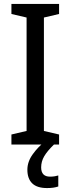

<svg xmlns="http://www.w3.org/2000/svg" viewBox="-20 -734 358 975"><path d="M280 0H38V-51L115 -69V-645L38 -663V-714H280V-663L203 -645V-69L280 -51ZM189 116Q189 163 234 163Q249 163 259 161Q269 159 276 157V213Q264 217 250.5 219Q237 221 219 221Q168 221 143.5 197Q119 173 119 128Q119 87 146.5 49Q174 11 207 -14L254 0Q220 33 204.5 59.5Q189 86 189 116Z"/></svg>

Font: Noto Sans Hebrew SemiCondensed
Style: Regular
Weight: 400
Width: 4
Designer: Monotype Design Team
Foundry: Monotype Imaging Inc.
Version: Version 2.004; ttfautohint (v1.8.4.7-5d5b)